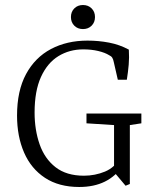

<svg xmlns="http://www.w3.org/2000/svg" viewBox="-20 -738 619 766"><path d="M296 8Q215 8 159.5 -28.5Q104 -65 76 -129.5Q48 -194 48 -277Q48 -376 84 -442.5Q120 -509 183.5 -542.5Q247 -576 329 -576Q373 -576 415 -568Q457 -560 494 -540Q496 -509 493.5 -480Q491 -451 486 -420H450L434 -490Q432 -501 428 -507.5Q424 -514 415 -518Q399 -528 372 -534.5Q345 -541 312 -541Q257 -541 213 -514Q169 -487 143.5 -431Q118 -375 118 -289Q118 -220 138 -162.5Q158 -105 201.5 -71Q245 -37 315 -37Q359 -37 399 -53.5Q439 -70 464 -114L472 -79Q442 -35 398.5 -13.5Q355 8 296 8ZM481 3 439 -47H435V-239L325 -246V-285H544V-246L498 -239V-4ZM359 -670Q359 -649 345.5 -635.5Q332 -622 311 -622Q290 -622 276.5 -635.5Q263 -649 263 -670Q263 -691 276.5 -704.5Q290 -718 311 -718Q332 -718 345.5 -704.5Q359 -691 359 -670Z"/></svg>

Font: Rasa Light
Style: Regular
Weight: 300
Designer: Anna Giedrys (Yrsa+Rasa design), David Brezina (Yrsa art-direction, Rasa art-direction, design)
Foundry: Rosetta Type Foundry
Version: Version 2.004